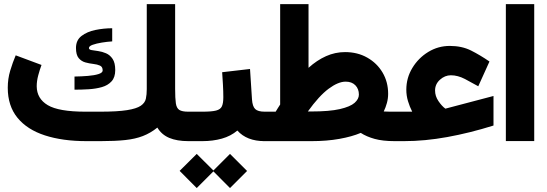

<svg xmlns="http://www.w3.org/2000/svg" viewBox="-20 -702 2720 955"><path d="M477.5 -146.5Q564 -146.5 611.6 -154.1Q659.2 -161.6 680.2 -176Q701.2 -190.4 705.6 -211.2Q710 -231.9 710 -258.8V-681.6H851.1V-259.8Q851.1 -212.4 854.7 -188Q858.4 -163.6 872.3 -155Q886.2 -146.5 916 -146.5H933.1V0H917Q860.4 0 822 -16.1Q783.7 -32.2 762.7 -67.4Q728.5 -40 690.7 -25.4Q652.8 -10.7 602.8 -5.4Q552.7 0 481 0H410.2Q291.5 0 203.4 -28.6Q115.2 -57.1 66.9 -116.2Q18.6 -175.3 18.6 -265.6Q18.6 -310.1 30.8 -350.6Q43 -391.1 58.1 -426.8L186.5 -378.9Q178.2 -356.9 170.4 -328.1Q162.6 -299.3 162.6 -272.9Q163.1 -211.4 217.5 -179Q272 -146.5 405.3 -146.5ZM350.6 -321.3Q385.7 -321.8 417.7 -324.5Q449.7 -327.1 470.2 -333.7Q490.7 -340.3 490.7 -351.6Q490.7 -369.6 477.3 -375.7Q463.9 -381.8 444.1 -384Q424.3 -386.2 404.5 -391.6Q384.8 -397 371.3 -413.1Q357.9 -429.2 357.9 -463.4Q357.9 -502 385.5 -523.2Q413.1 -544.4 454.8 -553Q496.6 -561.5 538.1 -561.5V-496.1Q513.2 -494.6 486.3 -490.2Q459.5 -485.8 440.9 -479.2Q422.4 -472.7 422.4 -462.9Q422.4 -455.1 435.5 -452.9Q448.7 -450.7 468.3 -448Q487.8 -445.3 507.3 -437Q526.9 -428.7 540 -409.2Q553.2 -389.6 553.2 -353.5Q553.2 -317.4 534.9 -297.4Q516.6 -277.3 486.8 -268.8Q457 -260.3 421.4 -258.1Q385.7 -255.9 350.6 -255.9Z M1307.6 0H1295.9Q1207.5 0 1160.6 -52.7Q1127.9 -24.9 1083.5 -12.5Q1039.1 0 986.3 0H913.6V-146.5H987.3Q1032.7 -146.5 1054.7 -152.1Q1076.7 -157.7 1083.7 -173.1Q1090.8 -188.5 1090.8 -218.3Q1090.8 -248.5 1088.9 -281Q1086.9 -313.5 1085 -342.8L1223.6 -358.9L1233.4 -207.5Q1235.8 -172.9 1249.3 -159.7Q1262.7 -146.5 1296.9 -146.5H1307.6ZM873.5 147.9 958.5 63.5 1041.5 146 1124 63.5 1209 148.4 1124 233.4 1041.5 150.4 958.5 233.4Z M1888.7 -147.5Q1900.4 -147 1913.6 -146.7Q1926.8 -146.5 1943.4 -146.5H1958V0H1942.9Q1883.8 0 1843.3 -11.2Q1802.7 -22.5 1774.4 -41Q1731 -22.5 1668 -11.2Q1605 0 1530.3 0H1288.1V-146.5H1351.1Q1356.9 -156.2 1362.5 -165Q1368.2 -173.8 1373.5 -182.1V-681.6H1514.6V-364.7Q1556.2 -402.3 1601.6 -422.6Q1647 -442.9 1696.3 -442.9Q1758.3 -442.9 1806.6 -415.5Q1855 -388.2 1882.8 -341.3Q1910.6 -294.4 1910.6 -235.4Q1910.6 -212.4 1904.5 -189.9Q1898.4 -167.5 1888.7 -147.5ZM1527.8 -147.5Q1618.7 -147.5 1670.4 -159.4Q1722.2 -171.4 1743.7 -190.4Q1765.1 -209.5 1765.1 -231.4Q1765.1 -259.8 1747.6 -277.8Q1730 -295.9 1699.2 -295.9Q1662.1 -295.9 1614.5 -260.5Q1566.9 -225.1 1511.2 -147.5Z M2001 -255.9Q2001 -314.5 2031 -364Q2061 -413.6 2110.1 -443.6Q2159.2 -473.6 2217.3 -473.6Q2277.3 -473.6 2323 -450.7Q2368.7 -427.7 2414.6 -396L2358.9 -272.9Q2328.1 -290.5 2292.5 -309.1Q2256.8 -327.6 2222.7 -327.6Q2192.9 -327.6 2168.5 -305.7Q2144 -283.7 2144 -252Q2144 -223.6 2160.9 -199Q2177.7 -174.3 2195.3 -161.6Q2197.3 -162.1 2199.2 -162.6L2434.6 -224.6V-77.6Q2316.4 -40.5 2204.6 -20.3Q2092.8 0 1989.7 0H1938.5V-146.5H2030.3Q2017.6 -171.4 2009.3 -199Q2001 -226.6 2001 -255.9Z M2496.1 -681.6H2637.2V-0.5H2496.1Z"/></svg>

Font: Vazir Black FD-UI
Style: Black-FD-UI
Weight: 900
Designer: Saber Rastikerdar
Foundry: Saber Rastikerdar
Version: Version 30.0.0